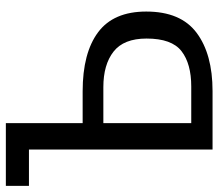

<svg xmlns="http://www.w3.org/2000/svg" viewBox="-64 -664 729 640"><g transform="rotate(-90 300.0 -344.5)"><path d="M209 -433H315Q443 -433 512 -381.5Q581 -330 581 -221Q581 -106 510 -53Q439 0 316 0H121V-612H0V-689H209ZM209 -364V-71H331Q407 -71 449 -103.5Q491 -136 491 -220Q491 -296 447.5 -330Q404 -364 329 -364Z"/></g></svg>

Font: FiraDG Mono
Style: Regular
Weight: 400
Designer: Carrois Corporate & Edenspiekermann AG
Foundry: Carrois Corporate GbR & Edenspiekermann AG
Version: Version 3.206